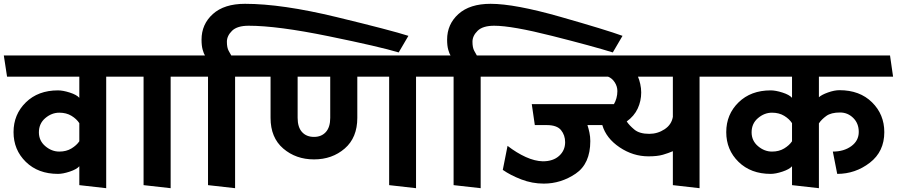

<svg xmlns="http://www.w3.org/2000/svg" viewBox="-31 -971 4704 1007"><path d="M273 -59Q169 -59 104.5 -122Q40 -185 40 -278Q40 -371 104.5 -434Q169 -497 273 -497Q299 -497 335 -485.5Q371 -474 385 -458V-569H6L-11 -680H620L636 -569H526V16L385 0V-99Q371 -83 335 -71Q299 -59 273 -59ZM173 -277Q173 -233 206.5 -204.5Q240 -176 280 -176Q317 -176 344 -192.5Q371 -209 385 -230V-325Q371 -347 344 -363.5Q317 -380 280 -380Q240 -380 206.5 -351.5Q173 -323 173 -277Z M722 0V-569H631L614 -680H957L975 -569H864V16Z M2060 -696Q1961 -726 1692.5 -781Q1424 -836 1273 -836Q1213 -836 1186 -809.5Q1159 -783 1159 -752Q1159 -721 1168.5 -704Q1178 -687 1182 -680H1295L1313 -569H1202V16L1060 0V-569H969L952 -680H1044Q1038 -689 1032 -710Q1026 -731 1026 -763Q1026 -844 1085.5 -897.5Q1145 -951 1254 -951Q1447 -951 1734 -881.5Q2021 -812 2111 -783Z M2010 0V-569H1843V-353Q1843 -249 1777 -192Q1711 -135 1616 -135Q1521 -135 1454.5 -192Q1388 -249 1388 -353V-569H1307L1290 -680H2246L2263 -569H2151V16ZM1530 -353Q1530 -304 1553 -278.5Q1576 -253 1616 -253Q1655 -253 1678 -278.5Q1701 -304 1701 -353V-569H1530Z M3183 -696Q3077 -729 2865.5 -782.5Q2654 -836 2561 -836Q2501 -836 2474 -809.5Q2447 -783 2447 -752Q2447 -721 2456.5 -704Q2466 -687 2470 -680H2583L2601 -569H2490V16L2348 0V-569H2257L2240 -680H2332Q2326 -689 2320 -710Q2314 -731 2314 -763Q2314 -844 2373.5 -897.5Q2433 -951 2542 -951Q2669 -951 2909 -882.5Q3149 -814 3234 -783Z M3256 -334Q3269 -314 3296 -291.5Q3323 -269 3374 -269Q3418 -269 3454.5 -293Q3491 -317 3498 -358V-569H3315Q3322 -553 3327 -530.5Q3332 -508 3332 -486Q3332 -441 3313.5 -401.5Q3295 -362 3256 -334ZM3498 0V-178Q3475 -168 3446 -159.5Q3417 -151 3370 -151Q3289 -151 3218.5 -198.5Q3148 -246 3128 -315H3050Q3056 -297 3060.5 -275.5Q3065 -254 3065 -231Q3065 -112 2988 -60Q2911 -8 2821 -8Q2760 -8 2703 -30Q2646 -52 2606 -80L2631 -206Q2679 -169 2726.5 -147.5Q2774 -126 2816 -125Q2870 -125 2901.5 -153.5Q2933 -182 2933 -225Q2933 -262 2911.5 -288.5Q2890 -315 2836 -315H2774L2758 -425H3189Q3197 -438 3202 -456Q3207 -474 3207 -493Q3207 -518 3193 -539.5Q3179 -561 3158 -569H2595L2578 -680H3733L3750 -569H3638V16Z M4011 -59Q3907 -59 3842.5 -122Q3778 -185 3778 -278Q3778 -371 3842.5 -434Q3907 -497 4011 -497Q4037 -497 4073 -485.5Q4109 -474 4123 -458V-569H3744L3727 -680H4637L4653 -569H4264V-461Q4278 -474 4311.5 -486Q4345 -498 4372 -498Q4478 -498 4542.5 -434.5Q4607 -371 4607 -278Q4607 -176 4531 -117.5Q4455 -59 4360 -59L4337 -176Q4395 -176 4434 -204.5Q4473 -233 4473 -279Q4473 -324 4444 -352.5Q4415 -381 4375 -381Q4328 -381 4303 -363Q4278 -345 4264 -324V16L4123 0V-99Q4109 -83 4073 -71Q4037 -59 4011 -59ZM3911 -277Q3911 -233 3944.5 -204.5Q3978 -176 4018 -176Q4055 -176 4082 -192.5Q4109 -209 4123 -230V-325Q4109 -347 4082 -363.5Q4055 -380 4018 -380Q3978 -380 3944.5 -351.5Q3911 -323 3911 -277Z"/></svg>

Font: Palanquin
Style: Bold
Weight: 700
Designer: Pria Ravichandran
Version: Version 1.0.4